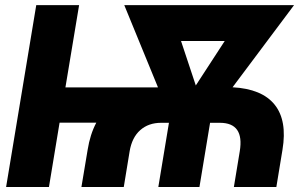

<svg xmlns="http://www.w3.org/2000/svg" viewBox="-20 -748 1214 768"><path d="M305.7 0 330.6 -148.9Q340.3 -210.4 365.2 -257.3H218.3L175.8 0H4.4L125 -727.5H296.4L241.7 -398.4H610.4Q611.3 -398.9 611.8 -398.9L477.1 -727.5H1156.2L910.2 -398.9Q1027.8 -392.6 1078.6 -329.3Q1129.4 -266.1 1109.9 -148.9L1085.4 0H915.5L939 -142.6Q958 -256.8 859.4 -256.8H820.3L777.8 0H613.3L655.8 -256.8H624.5Q574.2 -256.8 541 -227.5Q507.8 -198.2 498.5 -142.6L475.1 0ZM763.2 -406.2 878.9 -584H704.1Z"/></svg>

Font: Inter Display ExtraBold
Style: Italic
Weight: 800
Italic angle: -9.39999°
Designer: Rasmus Andersson
Foundry: rsms
Version: Version 4.000;git-a52131595